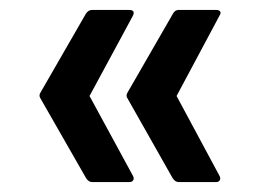

<svg xmlns="http://www.w3.org/2000/svg" viewBox="-20 -456 526 386"><path d="M339 -90Q332 -90 327 -98L237 -257Q232 -264 237 -271L328 -429Q332 -436 339 -436H415Q420 -436 422.5 -433Q425 -430 421 -424L335 -263L421 -103Q424 -98 422 -94Q420 -90 415 -90ZM165 -90Q158 -90 153 -98L62 -257Q57 -264 62 -271L153 -429Q158 -436 165 -436H240Q246 -436 248 -433Q250 -430 247 -424L160 -263L247 -103Q250 -98 248 -94Q246 -90 240 -90Z"/></svg>

Font: Sofia Sans Semi Condensed SemiBold
Style: Regular
Weight: 600
Designer: Botio Nikoltchev, Ani Petrova
Foundry: lettersoup
Version: Version 4.100